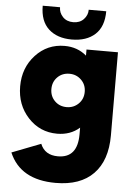

<svg xmlns="http://www.w3.org/2000/svg" viewBox="-65 -784 809 1133"><g transform="rotate(5 339.0 -217.5)"><path d="M328.8 -551.2Q242.5 -551.2 191.9 -597.5Q141.2 -643.8 141.2 -735H243.8Q243.8 -702.5 266.9 -678.1Q290 -653.8 328.8 -653.8Q367.5 -653.8 390.6 -678.1Q413.8 -702.5 413.8 -735H517.5Q517.5 -643.8 466.9 -597.5Q416.2 -551.2 328.8 -551.2ZM607.5 -500 608.8 -7.5Q608.8 141.2 531.2 220.6Q453.8 300 307.5 300Q98.8 300 32.5 143.8L203.8 77.5Q230 142.5 307.5 142.5Q423.8 142.5 423.8 2.5V-37.5Q370 10 291.2 10Q188.8 10 119.4 -65Q50 -140 50 -250Q50 -360 119.4 -435Q188.8 -510 291.2 -510Q367.5 -510 421.2 -463.8V-500ZM333.8 -151.2Q375 -151.2 403.8 -179.4Q432.5 -207.5 432.5 -250Q432.5 -292.5 403.8 -320.6Q375 -348.8 333.8 -348.8Q291.2 -348.8 263.1 -320.6Q235 -292.5 235 -250Q235 -207.5 263.1 -179.4Q291.2 -151.2 333.8 -151.2Z"/></g></svg>

Font: Now Alt Black
Style: Regular
Weight: 900
Designer: Alfredo Marco Pradil
Foundry: Alfredo Marco Pradil
Version: Version 1.002;PS 001.002;hotconv 1.0.88;makeotf.lib2.5.64775